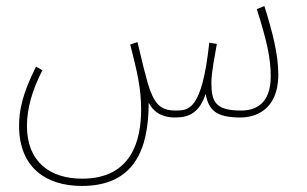

<svg xmlns="http://www.w3.org/2000/svg" viewBox="-20 -383 1014 634"><path d="M250 231C423 231 471 111 471 -44C485 -16 511 5 559 5C605 5 639 -12 659 -73C669 -21 691 5 774 5C817 5 899 -15 899 -137C899 -203 880 -277 853 -363L828 -353C862 -245 874 -190 874 -131C874 -39 823 -18 776 -18C692 -18 678 -46 678 -110C678 -144 690 -202 696 -238L671 -242C647 -17 602 -18 559 -18C508 -18 488 -42 468 -108C456 -151 452 -168 434 -244L410 -236C433 -146 446 -92 446 -21C446 80 415 207 251 207C147 207 69 153 69 33C69 -26 87 -87 120 -151L99 -163C53 -71 43 -18 43 33C43 168 130 231 250 231Z"/></svg>

Font: Noto Sans Arabic UI Cn Th
Style: Regular
Weight: 100
Width: 3
Designer: Monotype Design Team, Nadine Chahine and Nizar Qandah
Foundry: Monotype Imaging Inc.
Version: Version 2.010